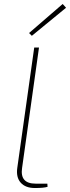

<svg xmlns="http://www.w3.org/2000/svg" viewBox="-20 -939 352 965"><path d="M312 -900 140 -759 126 -773 295 -919ZM176 -700 91 -95Q79 -16 159 -16H218L219 0Q200 6 155 6Q108 6 84 -21Q60 -48 67 -96L152 -700Z"/></svg>

Font: Ezarion Thin
Style: Italic
Weight: 250
Italic angle: -8°
Designer: Natanael Gama
Version: Version 1.001;PS 001.001;hotconv 1.0.70;makeotf.lib2.5.58329